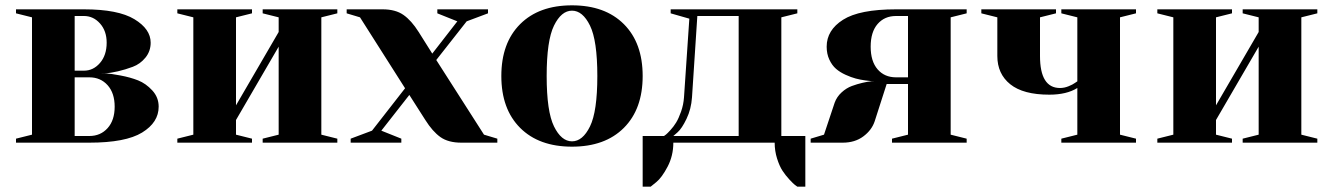

<svg xmlns="http://www.w3.org/2000/svg" viewBox="-20 -535 5000 720"><path d="M315 0H40V-15L100 -30V-470L40 -485V-500H295Q423 -500 484 -463Q545 -426 545 -375Q545 -343 525.5 -319Q506 -295 478 -284.5Q450 -274 422 -267.5Q394 -261 374 -260H355Q364 -260 379 -259.5Q394 -259 431.5 -252Q469 -245 498 -233.5Q527 -222 551 -196Q575 -170 575 -135Q575 -76 513 -38Q451 0 315 0ZM315 -245H260V-25H315Q357 -25 383.5 -54.5Q410 -84 410 -135Q410 -186 383.5 -215.5Q357 -245 315 -245ZM295 -475H260V-270H295Q330 -270 355 -299Q380 -328 380 -375Q380 -419 355 -447Q330 -475 295 -475Z M1025 -470 965 -485V-500H1245V-485L1185 -470V-30L1245 -15V0H965V-15L1025 -30V-360L865 -85V-30L925 -15V0H645V-15L705 -30V-470L645 -485V-500H925V-485L865 -470V-140L1025 -415Z M1375 -45 1499 -204 1330 -470 1280 -485V-500H1415Q1463 -500 1493 -479Q1523 -458 1550 -415L1601 -334L1695 -455L1620 -485V-500H1810V-485L1730 -455L1616 -310L1795 -30L1845 -15V0H1710Q1661 0 1631.5 -21Q1602 -42 1575 -85L1515 -179L1410 -45L1485 -15V0H1295V-15Z M2057.5 -61Q2085 -5 2125 -5Q2165 -5 2192.5 -61Q2220 -117 2220 -250Q2220 -383 2192.5 -439Q2165 -495 2125 -495Q2085 -495 2057.5 -439Q2030 -383 2030 -250Q2030 -117 2057.5 -61ZM1930.5 -444.5Q2001 -515 2125 -515Q2249 -515 2319.5 -444.5Q2390 -374 2390 -250Q2390 -126 2319.5 -55.5Q2249 15 2125 15Q2001 15 1930.5 -55.5Q1860 -126 1860 -250Q1860 -374 1930.5 -444.5Z M2505 -25H2750V-475H2595L2575 -170Q2572 -126 2554.5 -89.5Q2537 -53 2521 -39ZM2495 -500H2970V-485L2910 -470V-25H3000V165H2970Q2967 163 2961 158.5Q2955 154 2940.5 138.5Q2926 123 2914.5 105.5Q2903 88 2894 59.5Q2885 31 2885 0H2505Q2505 49 2483.5 90Q2462 131 2441 148L2420 165H2390V-25H2470Q2473 -27 2477.5 -30.5Q2482 -34 2494 -47Q2506 -60 2515.5 -75.5Q2525 -91 2534 -116.5Q2543 -142 2545 -170L2565 -465L2495 -485Z M3385 -220H3305L3260 -80Q3249 -47 3217.5 -23.5Q3186 0 3140 0H3020V-15L3070 -30L3110 -150Q3118 -172 3136 -188.5Q3154 -205 3174.5 -212.5Q3195 -220 3214.5 -224.5Q3234 -229 3247 -230H3260Q3256 -230 3249.5 -230.5Q3243 -231 3224.5 -233.5Q3206 -236 3189 -240.5Q3172 -245 3151 -254.5Q3130 -264 3115 -277Q3100 -290 3090 -311.5Q3080 -333 3080 -360Q3080 -422 3141.5 -461Q3203 -500 3340 -500H3605V-485L3545 -470V-30L3605 -15V0H3325V-15L3385 -30ZM3340 -245H3385V-475H3340Q3297 -475 3271 -445Q3245 -415 3245 -360Q3245 -305 3271 -275Q3297 -245 3340 -245Z M4020 -230V-470L3960 -485V-500H4240V-485L4180 -470V-30L4240 -15V0H3960V-15L4020 -30V-205Q3980 -180 3915 -180Q3817 -180 3768.5 -219Q3720 -258 3720 -325V-470L3660 -485V-500H3940V-485L3880 -470V-325Q3880 -205 3955 -205Q3971 -205 3987 -211.5Q4003 -218 4011 -224Z M4700 -470 4640 -485V-500H4920V-485L4860 -470V-30L4920 -15V0H4640V-15L4700 -30V-360L4540 -85V-30L4600 -15V0H4320V-15L4380 -30V-470L4320 -485V-500H4600V-485L4540 -470V-140L4700 -415Z"/></svg>

Font: Yeseva One
Style: Regular
Weight: 400
Designer: Jovanny Lemonad
Foundry: Jovanny Lemonad
Version: Version 2.000